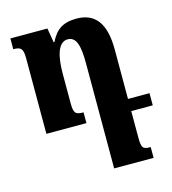

<svg xmlns="http://www.w3.org/2000/svg" viewBox="-111 -593 834 931"><g transform="rotate(-15 306.0 -127.5)"><path d="M545 193C504 193 499 185 499 129V0H607V-61H499V-310C499 -444 449 -502 358 -502C288 -502 253 -475 226 -420H222L210 -492H24V-438C62 -438 73 -429 73 -379V0H274V-54C233 -54 225 -63 225 -114V-262C225 -347 242 -416 291 -416C335 -416 347 -367 347 -281V247H545Z"/></g></svg>

Font: Noto Serif Armenian Condensed Extra
Style: Regular
Weight: 800
Width: 3
Designer: Monotype Design Team
Foundry: Monotype Imaging Inc.
Version: Version 1.901